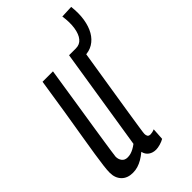

<svg xmlns="http://www.w3.org/2000/svg" viewBox="-213 -741 817 817"><g transform="rotate(-45 195.5 -332.5)"><path d="M75.7 10Q42.8 10 24.3 -9.4Q5.8 -28.8 5.8 -60.5Q5.8 -75.4 8.8 -99.8Q11.8 -124.2 17.5 -161.5Q23.1 -198.8 32 -251.4Q40.8 -303.9 52.3 -374.4Q63.8 -444.9 77.5 -536.2H140.2Q123.8 -431.2 112.7 -359.2Q101.5 -287.3 94.1 -240.9Q86.7 -194.5 82.7 -166.5Q78.6 -138.5 76 -121.7Q73.5 -104.9 71.9 -91.3Q71.6 -75.4 80.3 -63.8Q89 -52.3 106.1 -52.3Q115.6 -52.3 124.8 -54.8Q134.1 -57.4 144.2 -62.8Q154.3 -68.3 164.2 -75.8L237.1 -536.2H299.5Q278.8 -405.1 265 -320.3Q251.2 -235.4 243.7 -186.1Q236.2 -136.8 232.5 -113.6Q228.8 -90.5 228 -82.7Q227.1 -74.9 227.1 -72.3Q227.1 -64.3 230.6 -58.5Q234.2 -52.8 244.7 -52.8Q248.8 -52.8 255.4 -54.2Q262 -55.6 268.9 -58.6L265.5 -4.6Q255.3 1.5 240.5 5.8Q225.8 10 215.1 10Q195.8 10 181.8 0.1Q167.8 -9.9 163.9 -28.1Q148.7 -15.3 134.2 -6.9Q119.7 1.5 105.7 5.7Q91.6 10 75.7 10ZM270.2 -487 267.8 -536.2H278.4Q301.6 -536.2 315.5 -553.2Q329.5 -570.1 334.4 -601.2Q339.3 -632.3 333.3 -672.9L388.9 -675.3Q393.8 -633.3 388.3 -598.5Q382.7 -563.8 368.4 -538.9Q354 -514 331.8 -500.5Q309.5 -487 280.9 -487Z"/></g></svg>

Font: Georama
Style: Italic
Weight: 400
Width: 2
Italic angle: -9°
Designer: Jean-Baptiste Levee
Foundry: Production Type
Version: Version 1.000